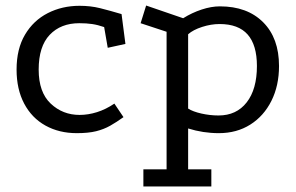

<svg xmlns="http://www.w3.org/2000/svg" viewBox="-20 -467 1070 695"><path d="M357 -369Q334 -377 313.5 -380Q293 -383 267 -383Q200 -383 160 -341Q120 -299 120 -215Q120 -133 163.5 -92Q207 -51 268 -51Q299 -51 331 -61Q363 -71 394 -92L427 -43Q402 -25 379 -12Q356 1 328 8Q300 15 258 15Q194 15 144.5 -12.5Q95 -40 67.5 -92Q40 -144 40 -215Q40 -290 70.5 -341.5Q101 -393 153 -419.5Q205 -446 268 -446Q308 -446 342 -437.5Q376 -429 420 -416L434 -308L370 -294Z M499 208V146H583V-352L489 -383L509 -447L643 -401Q675 -421 710 -432.5Q745 -444 776 -444Q875 -444 932.5 -386.5Q990 -329 990 -228Q990 -157 962.5 -102Q935 -47 886 -16Q837 15 772 15Q715 15 661 -2V146H745V208ZM771 -49Q836 -49 873 -96.5Q910 -144 910 -228Q910 -304 876.5 -342Q843 -380 775 -380Q744 -380 711.5 -369.5Q679 -359 661 -343V-74Q678 -63 709 -56Q740 -49 771 -49Z"/></svg>

Font: Podkova
Style: Regular
Weight: 400
Designer: Ilya Yudin
Foundry: Cyreal (www.cyreal.org)
Version: Version 2.103